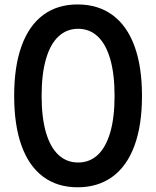

<svg xmlns="http://www.w3.org/2000/svg" viewBox="-20 -815 688 847"><path d="M42.5 -392.1Q42.5 -522 75.2 -612.3Q107.9 -702.6 170.7 -749Q233.4 -795.4 322.3 -795.4Q412.1 -795.4 475.8 -749Q539.6 -702.6 573 -612.3Q606.4 -522 606.4 -392.1Q606.4 -262.2 573 -171.9Q539.6 -81.5 475.8 -35.2Q412.1 11.2 322.3 11.2Q233.4 11.2 170.7 -35.2Q107.9 -81.5 75.2 -171.9Q42.5 -262.2 42.5 -392.1ZM485.4 -392.1Q485.4 -488.8 466.1 -554.9Q446.8 -621.1 410.9 -654.5Q375 -688 324.7 -688Q274.4 -688 238.3 -654.5Q202.1 -621.1 182.9 -554.9Q163.6 -488.8 163.6 -392.1Q163.6 -295.9 182.9 -230.2Q202.1 -164.6 238.3 -131.3Q274.4 -98.1 324.7 -98.1Q375 -98.1 410.9 -131.3Q446.8 -164.6 466.1 -230.2Q485.4 -295.9 485.4 -392.1Z"/></svg>

Font: Decalotype Medium
Style: Regular
Weight: 500
Designer: Alfredo Marco Pradil
Foundry: Alfredo Marco Pradil
Version: Version 1.0